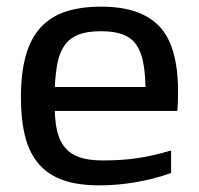

<svg xmlns="http://www.w3.org/2000/svg" viewBox="-20 -551 599 578"><path d="M145 -217Q146 -179 153.5 -151Q161 -123 177.5 -104.5Q194 -86 221 -77Q248 -68 289 -68Q348 -68 394.5 -75Q441 -82 495 -98V-30Q388 7 279 7Q215 7 170.5 -8.5Q126 -24 97.5 -56.5Q69 -89 56 -139Q43 -189 43 -257Q43 -331 57.5 -383Q72 -435 102 -468Q132 -501 177.5 -516Q223 -531 285 -531Q403 -531 459.5 -472Q516 -413 516 -275Q516 -262 515.5 -246.5Q515 -231 514 -217ZM418 -289Q417 -332 411 -363.5Q405 -395 390.5 -416Q376 -437 350.5 -447Q325 -457 285 -457Q243 -457 217 -447Q191 -437 175.5 -416Q160 -395 153.5 -363.5Q147 -332 145 -289Z"/></svg>

Font: BM YEONSUNG
Style: Regular
Weight: 400
Designer: Bongjin Kim; Myungsoo Han; Jaehyun Keum; Jihee Min; Dokyung Lee; Chorong Kim; Jooyeon Kang; Sang-a Kim;
Foundry: Sandoll Communications Inc.
Version: Version 1.000;PS 1;hotconv 16.6.51;makeotf.lib2.5.65220